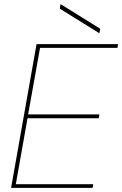

<svg xmlns="http://www.w3.org/2000/svg" viewBox="-20 -915 595 935"><path d="M34 0 158 -700H555L552 -682H175L117 -358H464L461 -339H114L57 -18H434L431 0ZM464 -753 271 -873 275 -895 468 -775Z"/></svg>

Font: DM Sans 24pt Thin
Style: Italic
Weight: 250
Italic angle: -10°
Designer: Colophon Foundry, Jonny Pinhorn
Foundry: Colophon Foundry
Version: Version 4.004;gftools[0.9.30]